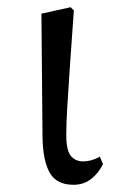

<svg xmlns="http://www.w3.org/2000/svg" viewBox="-20 -500 316 533"><path d="M184 13Q137 13 118 -20.5Q99 -54 98 -121L95 -462L176 -480L185 -471Q178 -373 173.5 -307.5Q169 -242 166.5 -199Q164 -156 164 -125Q164 -83 176.5 -67.5Q189 -52 211 -52Q234 -52 257 -65L266 -45Q255 -21 234 -4Q213 13 184 13Z"/></svg>

Font: Source Serif 4 Subhead
Style: Regular
Weight: 400
Designer: Frank Grießhammer
Foundry: Adobe Systems Incorporated
Version: Version 4.004;hotconv 1.0.117;makeotfexe 2.5.65602